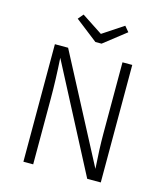

<svg xmlns="http://www.w3.org/2000/svg" viewBox="-128 -984 929 1081"><g transform="rotate(15 336.5 -444.0)"><path d="M562 0H483L160 -619Q168 -494 168 -383V0H111V-685H188L513 -66Q505 -182 505 -269V-685H562ZM493 -857 364 -756H328L198 -857L224 -888L346 -808L467 -888Z"/></g></svg>

Font: Statis Sans Light
Style: Regular
Weight: 300
Designer: bBox Type GmbH
Foundry: bBox Type GmbH
Version: Version 1.000